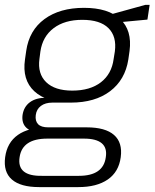

<svg xmlns="http://www.w3.org/2000/svg" viewBox="-33 -579 631 784"><path d="M256 -160Q157 -160 107 -206.5Q57 -253 69 -336L74 -371Q86 -455 148.5 -501Q211 -547 310 -547Q409 -547 458 -501Q507 -455 496 -371L491 -336Q478 -253 416.5 -206.5Q355 -160 256 -160ZM127 185Q51 185 15.5 154Q-20 123 -12 63Q-4 3 40 -28Q84 -59 161 -59H321Q397 -59 432.5 -28Q468 3 460 63Q452 123 407 154Q362 185 287 185ZM289 139Q389 139 399 63Q405 25 382.5 6Q360 -13 310 -13H160Q58 -13 47 63Q35 141 139 139ZM135 -39Q94 -39 74.5 -57.5Q55 -76 59 -109Q64 -143 89 -161.5Q114 -180 156 -180H259L256 -160H181Q152 -160 134 -146.5Q116 -133 113 -109Q110 -85 122.5 -72Q135 -59 164 -59H241L238 -39ZM262 -209Q335 -209 379 -243Q423 -277 431 -338L436 -369Q444 -430 410 -464Q376 -498 303 -498Q231 -498 186 -464Q141 -430 132 -369L128 -338Q120 -278 155.5 -243.5Q191 -209 262 -209ZM415 -519 560 -559H578L569 -499L410 -484Z"/></svg>

Font: Pathway Extreme 28pt ExtraLight
Style: Italic
Weight: 250
Italic angle: -8°
Designer: Eduardo Rodriguez Tunni
Foundry: Eduardo Rodriguez Tunni
Version: Version 1.001;gftools[0.9.26]